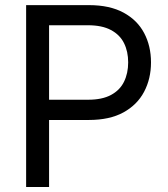

<svg xmlns="http://www.w3.org/2000/svg" viewBox="-20 -748 673 768"><path d="M84.5 0V-727.5H335.9Q418.9 -727.5 474.1 -697.5Q529.3 -667.5 556.6 -615.7Q584 -564 584 -498.5Q584 -433.1 556.4 -380.9Q528.8 -328.6 473.6 -298.3Q418.5 -268.1 335.4 -268.1H151.4V-349.1H332.5Q388.7 -349.1 424.1 -368.2Q459.5 -387.2 476.1 -421.1Q492.7 -455.1 492.7 -498.5Q492.7 -542 476.1 -575.4Q459.5 -608.9 423.8 -627.9Q388.2 -647 331.5 -647H176.3V0Z"/></svg>

Font: Inter 18pt
Style: Regular
Weight: 400
Designer: Rasmus Andersson
Foundry: rsms
Version: Version 4.001;git-66647c0bb